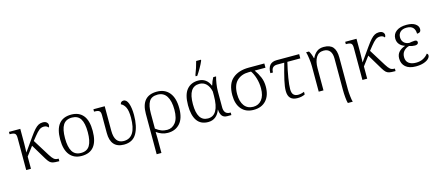

<svg xmlns="http://www.w3.org/2000/svg" viewBox="-64 -1524 5697 2491"><g transform="rotate(-15 2785.0 -278.0)"><path d="M113 -433Q113 -477 95.5 -490.5Q78 -504 35 -504H25V-536H177V-337Q177 -303 175.5 -267.5Q174 -232 174 -219L300 -397Q340 -454 368 -484.5Q396 -515 421.5 -528.5Q447 -542 478 -542Q513 -542 531 -526Q549 -510 549 -488Q549 -468 538 -457Q518 -485 479 -485Q444 -485 417 -464.5Q390 -444 350 -394L306 -339L446 -114Q475 -68 496 -51Q517 -34 550 -34H558V0H546Q498 0 473 -5.5Q448 -11 430 -28Q412 -45 389 -83L268 -285L177 -164V0H113Z M641 -268Q641 -544 862 -544Q966 -544 1022 -475.5Q1078 -407 1078 -268Q1078 10 858 10Q755 10 698 -60Q641 -130 641 -268ZM1012 -268Q1012 -389 976 -446.5Q940 -504 861 -504Q779 -504 742.5 -446Q706 -388 706 -268Q706 -150 742.5 -90Q779 -30 859 -30Q941 -30 976.5 -90Q1012 -150 1012 -268Z M1247 -193V-434Q1247 -477 1228.5 -490.5Q1210 -504 1167 -504H1159V-536H1311V-207Q1311 -36 1435 -36Q1602 -36 1602 -306Q1602 -397 1580 -443Q1558 -489 1520 -506Q1522 -524 1534 -534Q1546 -544 1564 -544Q1606 -544 1627.5 -483.5Q1649 -423 1649 -328Q1649 -175 1597 -82.5Q1545 10 1426 10Q1337 10 1292 -41.5Q1247 -93 1247 -193Z M1801 -303Q1801 -544 2012 -544Q2119 -544 2179 -471Q2239 -398 2239 -260Q2239 -126 2178 -58Q2117 10 2016 10Q1934 10 1863 -43Q1865 -7 1865 49V240H1801ZM2173 -259Q2173 -376 2132.5 -440Q2092 -504 2011 -504Q1929 -504 1897 -449.5Q1865 -395 1865 -293V-87Q1901 -59 1936.5 -44.5Q1972 -30 2017 -30Q2084 -30 2128.5 -86.5Q2173 -143 2173 -259Z M2358 -267Q2358 -410 2414 -477Q2470 -544 2568 -544Q2624 -544 2663.5 -515.5Q2703 -487 2723 -436H2728Q2743 -490 2769 -536H2807Q2796 -499 2787.5 -444Q2779 -389 2779 -342V-128Q2779 -82 2799.5 -58Q2820 -34 2860 -34H2869V0H2814Q2766 0 2744 -30Q2722 -60 2719 -113H2717Q2696 -54 2655.5 -22Q2615 10 2558 10Q2457 10 2407.5 -61Q2358 -132 2358 -267ZM2715 -300V-358Q2700 -426 2663 -462.5Q2626 -499 2571 -499Q2497 -499 2460 -441.5Q2423 -384 2423 -265Q2423 -36 2565 -36Q2715 -36 2715 -300ZM2552 -621Q2587 -709 2609 -796H2673V-784Q2656 -743 2628 -694Q2600 -645 2573 -606H2552Z M2947 -245Q2947 -398 3028 -467Q3109 -536 3244 -536H3455V-479H3310Q3349 -424 3372.5 -367.5Q3396 -311 3396 -242Q3396 -123 3335.5 -56.5Q3275 10 3168 10Q3064 10 3005.5 -57.5Q2947 -125 2947 -245ZM3330 -236Q3330 -308 3310 -373.5Q3290 -439 3261 -479H3229Q3132 -479 3071.5 -421.5Q3011 -364 3011 -242Q3011 -143 3053 -86.5Q3095 -30 3173 -30Q3244 -30 3287 -83.5Q3330 -137 3330 -236Z M3631 -119Q3631 -175 3650 -259Q3669 -343 3707 -479H3612Q3533 -479 3533 -394H3498Q3498 -536 3621 -536H3923V-479H3749Q3723 -370 3707.5 -276Q3692 -182 3692 -128Q3692 -74 3714 -52Q3736 -30 3774 -30Q3814 -30 3857 -48V-12Q3815 10 3755 10Q3631 10 3631 -119Z M4351 60V-363Q4351 -428 4323 -463Q4295 -498 4241 -498Q4172 -498 4139 -443Q4106 -388 4106 -297V0H4042V-339Q4042 -387 4034 -446Q4026 -505 4016 -536H4055Q4080 -497 4094 -436H4099Q4122 -486 4159 -515Q4196 -544 4254 -544Q4338 -544 4376.5 -498.5Q4415 -453 4415 -357V71Q4415 107 4421 162.5Q4427 218 4435 240H4369Q4361 216 4356 163.5Q4351 111 4351 60Z M4629 -433Q4629 -477 4611.5 -490.5Q4594 -504 4551 -504H4541V-536H4693V-337Q4693 -303 4691.5 -267.5Q4690 -232 4690 -219L4816 -397Q4856 -454 4884 -484.5Q4912 -515 4937.5 -528.5Q4963 -542 4994 -542Q5029 -542 5047 -526Q5065 -510 5065 -488Q5065 -468 5054 -457Q5034 -485 4995 -485Q4960 -485 4933 -464.5Q4906 -444 4866 -394L4822 -339L4962 -114Q4991 -68 5012 -51Q5033 -34 5066 -34H5074V0H5062Q5014 0 4989 -5.5Q4964 -11 4946 -28Q4928 -45 4905 -83L4784 -285L4693 -164V0H4629Z M5161 -144Q5161 -199 5193 -233Q5225 -267 5275 -283V-286Q5230 -300 5204.5 -332Q5179 -364 5179 -408Q5179 -470 5229 -506.5Q5279 -543 5365 -543Q5442 -543 5482.5 -514.5Q5523 -486 5523 -444Q5523 -396 5469 -396Q5469 -449 5442 -478Q5415 -507 5357 -507Q5302 -507 5272.5 -479.5Q5243 -452 5243 -408Q5243 -365 5269 -337.5Q5295 -310 5342 -307Q5347 -308 5371.5 -312Q5396 -316 5415 -316Q5450 -316 5450 -287Q5450 -272 5437.5 -263.5Q5425 -255 5405 -255Q5367 -255 5327 -269Q5285 -259 5256 -227.5Q5227 -196 5227 -146Q5227 -91 5263 -63.5Q5299 -36 5361 -36Q5416 -36 5457 -57.5Q5498 -79 5524 -114Q5530 -111 5535 -104Q5540 -97 5540 -86Q5540 -64 5517 -41.5Q5494 -19 5450 -4.5Q5406 10 5347 10Q5256 10 5208.5 -32Q5161 -74 5161 -144Z"/></g></svg>

Font: Noto Serif Light
Style: Regular
Weight: 300
Designer: Monotype Design Team
Foundry: Monotype Imaging Inc.
Version: Version 1.001